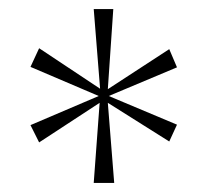

<svg xmlns="http://www.w3.org/2000/svg" viewBox="-20 -780 460 422"><path d="M186 -378 199 -554 66 -467 47 -505 197 -569 47 -633 66 -674 200 -585 186 -760H229L217 -584L352 -672L369 -632L219 -569L369 -506L352 -469L217 -554L231 -378Z"/></svg>

Font: Noto Serif Khmer Thin
Style: Regular
Weight: 250
Version: Version 2.003